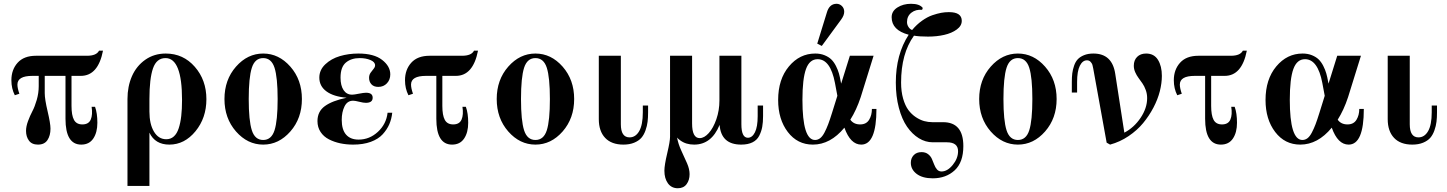

<svg xmlns="http://www.w3.org/2000/svg" viewBox="-20 -750 7626 1012"><path d="M169.9 -456.1H439Q488.3 -456.1 502 -482.9H522.9Q497.1 -350.1 405.8 -350.1H356.9V-191.9Q356.9 -142.1 369.9 -118.2Q382.8 -94.2 414.1 -94.2Q447.3 -94.2 458.3 -119.9Q469.2 -145.5 462.9 -187H481Q493.2 -153.3 493.2 -103Q493.2 -51.8 471.7 -19.8Q450.2 12.2 408.2 12.2Q325.2 12.2 325.2 -124V-350.1H215.8V-258.8Q215.8 -227.1 231 -163.1Q246.1 -99.1 246.1 -71.8Q246.1 -35.6 230.2 -11.7Q214.4 12.2 180.2 12.2Q147.9 12.2 132.6 -8.8Q117.2 -29.8 117.2 -60.1Q117.2 -83.5 127.7 -111.8Q138.2 -140.1 150.6 -163.6Q163.1 -187 173.6 -223.1Q184.1 -259.3 184.1 -295.9V-350.1H150.9Q71.8 -350.1 71.8 -304.2Q71.8 -285.6 82 -255.9L58.1 -248Q40 -283.2 40 -327.1Q40 -382.8 73 -419.4Q106 -456.1 169.9 -456.1Z M853.5 -467.8Q945.8 -467.8 1006.8 -397.9Q1067.9 -328.1 1067.9 -227.1Q1067.9 -128.4 1010.3 -58.1Q952.6 12.2 872.6 12.2Q797.4 12.2 767.6 -50.8V230H651.9V-228Q651.9 -294.4 675.5 -348.4Q699.2 -402.3 745.8 -435.1Q792.5 -467.8 853.5 -467.8ZM852.5 -443.8Q805.2 -443.8 786.4 -389.6Q767.6 -335.4 767.6 -228V-162.1Q767.6 -96.2 791.5 -56.2Q815.4 -16.1 856.4 -16.1Q879.9 -16.1 896.2 -30.8Q912.6 -45.4 921.9 -73.7Q931.2 -102.1 935.3 -138.4Q939.5 -174.8 939.5 -223.1Q939.5 -443.8 852.5 -443.8Z M1427 -392.8Q1410.6 -443.8 1367.2 -443.8Q1323.7 -443.8 1307.4 -392.8Q1291 -341.8 1291 -228Q1291 -114.3 1307.4 -63.2Q1323.7 -12.2 1367.2 -12.2Q1410.6 -12.2 1427 -63.2Q1443.4 -114.3 1443.4 -228Q1443.4 -341.8 1427 -392.8ZM1223.9 -398.7Q1284.7 -467.8 1367.2 -467.8Q1449.7 -467.8 1510.5 -398.7Q1571.3 -329.6 1571.3 -228Q1571.3 -126.5 1510.5 -57.1Q1449.7 12.2 1367.2 12.2Q1284.7 12.2 1223.9 -57.1Q1163.1 -126.5 1163.1 -228Q1163.1 -329.6 1223.9 -398.7Z M2047.4 -155.8Q2043.9 -123 2032 -95.2Q2020 -67.4 1997.1 -42.2Q1974.1 -17.1 1934.3 -2.4Q1894.5 12.2 1841.3 12.2Q1805.7 12.2 1773.4 5.4Q1741.2 -1.5 1713.6 -15.6Q1686 -29.8 1669.7 -54.4Q1653.3 -79.1 1653.3 -111.8Q1653.3 -162.1 1691.9 -190.4Q1730.5 -218.8 1807.1 -234.9Q1738.3 -240.7 1700.7 -268.3Q1663.1 -295.9 1663.1 -340.8Q1663.1 -381.3 1694.6 -411.1Q1726.1 -440.9 1771.7 -454.3Q1817.4 -467.8 1869.1 -467.8Q1951.2 -467.8 1994.1 -434.3Q2037.1 -400.9 2037.1 -357.9Q2037.1 -329.6 2019.3 -310.8Q2001.5 -292 1974.1 -292Q1950.2 -292 1937.7 -305.7Q1925.3 -319.3 1925.3 -339.8Q1925.3 -355 1933.3 -366.5Q1941.4 -377.9 1949.2 -387.2Q1957 -396.5 1957 -405.8Q1957 -423.3 1932.6 -433.6Q1908.2 -443.8 1876 -443.8Q1831.1 -443.8 1803 -420.2Q1774.9 -396.5 1774.9 -340.8Q1774.9 -298.8 1791 -274.9Q1807.1 -251 1835.9 -251Q1846.2 -251 1871.6 -256.1Q1897 -261.2 1909.2 -261.2Q1944.3 -261.2 1944.3 -234.9Q1944.3 -208 1908.2 -208Q1895.5 -208 1873.5 -213.6Q1851.6 -219.2 1841.3 -219.2Q1810.5 -219.2 1795.9 -189.2Q1781.2 -159.2 1781.2 -118.2Q1781.2 -66.4 1804.2 -40.3Q1827.1 -14.2 1870.1 -14.2Q1927.7 -14.2 1971.9 -55.2Q2016.1 -96.2 2022.9 -155.8Z M2244.6 -456.1H2415.5Q2464.8 -456.1 2478.5 -482.9H2499.5Q2473.6 -350.1 2382.8 -350.1H2311.5V-191.9Q2311.5 -142.1 2324.5 -118.2Q2337.4 -94.2 2368.7 -94.2Q2401.9 -94.2 2412.8 -119.9Q2423.8 -145.5 2417.5 -187H2435.5Q2447.8 -153.3 2447.8 -103Q2447.8 -51.8 2426.3 -19.8Q2404.8 12.2 2362.8 12.2Q2279.8 12.2 2279.8 -124V-350.1H2225.6Q2146.5 -350.1 2146.5 -304.2Q2146.5 -285.6 2156.7 -255.9L2132.8 -248Q2114.7 -283.2 2114.7 -327.1Q2114.7 -382.8 2147.7 -419.4Q2180.7 -456.1 2244.6 -456.1Z M2862.1 -392.8Q2845.7 -443.8 2802.2 -443.8Q2758.8 -443.8 2742.4 -392.8Q2726.1 -341.8 2726.1 -228Q2726.1 -114.3 2742.4 -63.2Q2758.8 -12.2 2802.2 -12.2Q2845.7 -12.2 2862.1 -63.2Q2878.4 -114.3 2878.4 -228Q2878.4 -341.8 2862.1 -392.8ZM2658.9 -398.7Q2719.7 -467.8 2802.2 -467.8Q2884.8 -467.8 2945.6 -398.7Q3006.3 -329.6 3006.3 -228Q3006.3 -126.5 2945.6 -57.1Q2884.8 12.2 2802.2 12.2Q2719.7 12.2 2658.9 -57.1Q2598.1 -126.5 2598.1 -228Q2598.1 -329.6 2658.9 -398.7Z M3252.4 -456.1V-95.2Q3252.4 -25.9 3298.3 -25.9Q3330.1 -25.9 3349.1 -58.8Q3368.2 -91.8 3368.2 -158.2V-193.8H3396V-158.2Q3396 -130.4 3393.3 -108.2Q3390.6 -85.9 3382.3 -62.5Q3374 -39.1 3360.4 -23.4Q3346.7 -7.8 3322.5 2.2Q3298.3 12.2 3266.1 12.2Q3203.1 12.2 3169.7 -23.2Q3136.2 -58.6 3136.2 -122.1V-456.1Z M3887.7 -456.1V-95.2Q3887.7 -23.9 3921.9 -23.9Q3944.8 -23.9 3959.2 -52.7Q3973.6 -81.5 3973.6 -138.2V-193.8H4002V-138.2Q4002 -105.5 3997.6 -81.3Q3993.2 -57.1 3981.7 -34.4Q3970.2 -11.7 3946.3 0.2Q3922.4 12.2 3886.7 12.2Q3780.8 12.2 3772.9 -91.8Q3730.5 12.2 3638.7 12.2Q3595.7 12.2 3565.9 -9.8Q3555.7 -16.6 3548.8 -24.9Q3554.7 8.8 3571.5 44.9Q3588.4 81.1 3601.6 111.3Q3614.7 141.6 3614.7 168Q3614.7 199.2 3598.9 220.7Q3583 242.2 3552.7 242.2Q3519.5 242.2 3500.7 216.6Q3481.9 190.9 3481.9 149.9Q3481.9 120.6 3496.8 57.9Q3511.7 -4.9 3511.7 -28.8V-456.1H3627.9V-99.1Q3627.9 -22 3668 -22Q3691.9 -22 3715.8 -48.6Q3739.7 -75.2 3755.9 -121.8Q3772 -168.5 3772 -220.2V-456.1Z M4519.5 12.2Q4462.4 12.2 4430.7 -77.1Q4356.9 12.2 4264.6 12.2Q4183.1 12.2 4132.3 -54.4Q4081.5 -121.1 4081.5 -223.1Q4081.5 -332 4138.2 -399.9Q4194.8 -467.8 4276.9 -467.8Q4304.2 -467.8 4325.9 -459Q4347.7 -450.2 4361.6 -436.8Q4375.5 -423.3 4386 -402.6Q4396.5 -381.8 4401.9 -362.8Q4407.2 -343.8 4411.6 -318.8L4413.6 -309.1L4459.5 -456.1H4584.5L4516.6 -237.8Q4494.1 -169.9 4461.9 -119.1Q4479.5 -94.2 4513.7 -94.2Q4545.9 -94.2 4560.8 -118.4Q4575.7 -142.6 4575.7 -175.8H4599.6Q4599.6 12.2 4519.5 12.2ZM4289.6 -438Q4247.1 -438 4228.3 -386.2Q4209.5 -334.5 4209.5 -224.1Q4209.5 -12.2 4275.9 -12.2Q4290.5 -12.2 4302.7 -21.5Q4314.9 -30.8 4325.7 -51.3Q4336.4 -71.8 4345.2 -95Q4354 -118.2 4365.7 -155.8L4393.6 -245.1L4380.9 -313Q4356.9 -438 4289.6 -438ZM4287.6 -520 4337.9 -683.1Q4351.1 -730 4389.6 -730Q4405.3 -730 4417.5 -718.3Q4429.7 -706.5 4429.7 -688Q4429.7 -668.9 4413.6 -647L4311.5 -507.8Z M4781.7 -730Q4827.6 -730 4843.8 -708L4840.3 -698.2Q4806.6 -701.2 4783.7 -683.1Q4760.7 -665 4760.7 -633.8Q4760.7 -619.6 4768.6 -607.7Q4776.4 -595.7 4787.6 -591.8Q4811.5 -620.6 4839.6 -640.6Q4867.7 -660.6 4894 -669.7Q4920.4 -678.7 4940.7 -682.4Q4960.9 -686 4979.5 -686H4982.4Q5049.3 -686 5049.3 -640.1Q5049.3 -613.8 5022.9 -594.5Q4996.6 -575.2 4957 -566.2Q4917.5 -557.1 4871.6 -557.1Q4826.2 -557.1 4797.4 -562Q4729.5 -467.8 4729.5 -314.9Q4729.5 -267.6 4740.2 -230.2Q4751 -192.9 4767.8 -170.2Q4784.7 -147.5 4807.1 -132.6Q4829.6 -117.7 4851.1 -111.8Q4872.6 -106 4894.5 -106H4950.7Q5057.6 -106 5057.6 20Q5057.6 105.5 5012 147.7Q4966.3 189.9 4896.5 189.9Q4842.3 189.9 4811.5 166.5Q4780.8 143.1 4780.8 107.9Q4780.8 84 4795.9 67.9Q4811 51.8 4837.4 51.8Q4857.9 51.8 4871.6 62.3Q4885.3 72.8 4891.8 87.6Q4898.4 102.5 4904.1 117.7Q4909.7 132.8 4918.9 143.3Q4928.2 153.8 4942.4 153.8Q4973.6 153.8 5001.7 119.4Q5029.8 85 5029.8 46.9Q5029.8 0 4970.7 0H4896.5Q4857.9 0 4823 -21.5Q4788.1 -43 4761 -82Q4733.9 -121.1 4717.8 -181.6Q4701.7 -242.2 4701.7 -314.9Q4701.7 -462.9 4769.5 -566.9Q4679.7 -590.8 4679.7 -659.2Q4679.7 -691.4 4710.2 -710.7Q4740.7 -730 4781.7 -730Z M5405 -392.8Q5388.7 -443.8 5345.2 -443.8Q5301.8 -443.8 5285.4 -392.8Q5269 -341.8 5269 -228Q5269 -114.3 5285.4 -63.2Q5301.8 -12.2 5345.2 -12.2Q5388.7 -12.2 5405 -63.2Q5421.4 -114.3 5421.4 -228Q5421.4 -341.8 5405 -392.8ZM5201.9 -398.7Q5262.7 -467.8 5345.2 -467.8Q5427.7 -467.8 5488.5 -398.7Q5549.3 -329.6 5549.3 -228Q5549.3 -126.5 5488.5 -57.1Q5427.7 12.2 5345.2 12.2Q5262.7 12.2 5201.9 -57.1Q5141.1 -126.5 5141.1 -228Q5141.1 -329.6 5201.9 -398.7Z M5657.2 -262.2H5629.4V-317.9Q5629.4 -343.3 5631.8 -363.3Q5634.3 -383.3 5641.4 -403.8Q5648.4 -424.3 5660.6 -437.5Q5672.9 -450.7 5693.8 -459.2Q5714.8 -467.8 5743.2 -467.8Q5842.8 -467.8 5858.4 -359.9L5906.2 -50.8Q5957.5 -77.6 5991.9 -128.9Q6026.4 -180.2 6026.4 -232.9Q6026.4 -255.4 6019 -275.6Q6011.7 -295.9 6001.5 -310.5Q5991.2 -325.2 5981 -339.1Q5970.7 -353 5963.4 -369.6Q5956.1 -386.2 5956.1 -403.8Q5956.1 -432.6 5973.6 -450.2Q5991.2 -467.8 6021 -467.8Q6063 -467.8 6083.5 -434.6Q6104 -401.4 6104 -350.1Q6104 -312 6093.3 -269.3Q6082.5 -226.6 6059.6 -182.9Q6036.6 -139.2 6005.1 -101.1Q5973.6 -63 5928.5 -32.5Q5883.3 -2 5831.1 12.2L5813 2L5742.2 -389.2Q5740.2 -400.9 5737.8 -408.7Q5735.4 -416.5 5728 -424.3Q5720.7 -432.1 5709 -432.1Q5686 -432.1 5671.6 -403.3Q5657.2 -374.5 5657.2 -317.9Z M6296.9 -456.1H6467.8Q6517.1 -456.1 6530.8 -482.9H6551.8Q6525.9 -350.1 6435.1 -350.1H6363.8V-191.9Q6363.8 -142.1 6376.7 -118.2Q6389.6 -94.2 6420.9 -94.2Q6454.1 -94.2 6465.1 -119.9Q6476.1 -145.5 6469.7 -187H6487.8Q6500 -153.3 6500 -103Q6500 -51.8 6478.5 -19.8Q6457 12.2 6415 12.2Q6332 12.2 6332 -124V-350.1H6277.8Q6198.7 -350.1 6198.7 -304.2Q6198.7 -285.6 6209 -255.9L6185.1 -248Q6167 -283.2 6167 -327.1Q6167 -382.8 6200 -419.4Q6232.9 -456.1 6296.9 -456.1Z M7088.4 12.2Q7031.2 12.2 6999.5 -77.1Q6925.8 12.2 6833.5 12.2Q6752 12.2 6701.2 -54.4Q6650.4 -121.1 6650.4 -223.1Q6650.4 -332 6707 -399.9Q6763.7 -467.8 6845.7 -467.8Q6873 -467.8 6894.8 -459Q6916.5 -450.2 6930.4 -436.8Q6944.3 -423.3 6954.8 -402.6Q6965.3 -381.8 6970.7 -362.8Q6976.1 -343.8 6980.5 -318.8L6982.4 -309.1L7028.3 -456.1H7153.3L7085.4 -237.8Q7063 -169.9 7030.8 -119.1Q7048.3 -94.2 7082.5 -94.2Q7114.7 -94.2 7129.6 -118.4Q7144.5 -142.6 7144.5 -175.8H7168.5Q7168.5 12.2 7088.4 12.2ZM6858.4 -438Q6815.9 -438 6797.1 -386.2Q6778.3 -334.5 6778.3 -224.1Q6778.3 -12.2 6844.7 -12.2Q6859.4 -12.2 6871.6 -21.5Q6883.8 -30.8 6894.5 -51.3Q6905.3 -71.8 6914.1 -95Q6922.9 -118.2 6934.6 -155.8L6962.4 -245.1L6949.7 -313Q6925.8 -438 6858.4 -438Z M7410.6 -456.1V-95.2Q7410.6 -25.9 7456.5 -25.9Q7488.3 -25.9 7507.3 -58.8Q7526.4 -91.8 7526.4 -158.2V-193.8H7554.2V-158.2Q7554.2 -130.4 7551.5 -108.2Q7548.8 -85.9 7540.5 -62.5Q7532.2 -39.1 7518.6 -23.4Q7504.9 -7.8 7480.7 2.2Q7456.5 12.2 7424.3 12.2Q7361.3 12.2 7327.9 -23.2Q7294.4 -58.6 7294.4 -122.1V-456.1Z"/></svg>

Font: Flanker Steampunk
Style: Bold
Weight: 700
Designer: Alexey Kryukov, Leonardo Di Lena
Foundry: Alexey Kryukov, Leonardo Di Lena
Version: 1.210